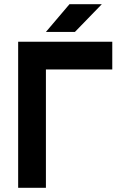

<svg xmlns="http://www.w3.org/2000/svg" viewBox="-20 -900 570 920"><path d="M67 0H200V-567H518V-700H67ZM200 -747H339L468 -880H313Z"/></svg>

Font: Unageo
Style: Bold
Weight: 700
Designer: Richard Sepsi
Foundry: Richard Sepsi
Version: Version 2.000